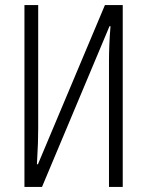

<svg xmlns="http://www.w3.org/2000/svg" viewBox="-20 -734 577 754"><path d="M76 -714V0H145L410 -631H414C410 -585 408 -536 408 -495V0H462V-714H392L129 -89H125C129 -155 130 -194 130 -229V-714Z"/></svg>

Font: Noto Sans UI Condensed Light
Style: Regular
Weight: 300
Width: 3
Designer: Monotype Design Team
Foundry: Monotype Imaging Inc.
Version: Version 1.901